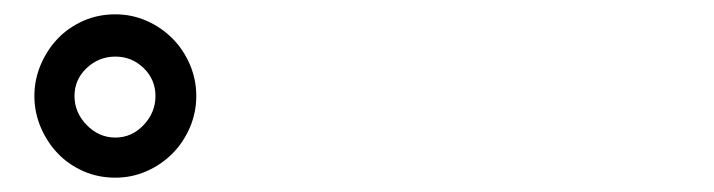

<svg xmlns="http://www.w3.org/2000/svg" viewBox="-20 -811 996 268"><path d="M28 -677Q28 -700 37 -721Q46 -742 61 -757.5Q76 -773 96.5 -782Q117 -791 141 -791Q164 -791 184.5 -782Q205 -773 220.5 -757.5Q236 -742 245 -721Q254 -700 254 -677Q254 -654 245 -633Q236 -612 220.5 -596.5Q205 -581 184.5 -572Q164 -563 141 -563Q117 -563 96.5 -572Q76 -581 61 -596.5Q46 -612 37 -633Q28 -654 28 -677ZM84 -677Q84 -654 101 -636.5Q118 -619 141 -619Q164 -619 180.5 -636.5Q197 -654 197 -677Q197 -700 180.5 -716Q164 -732 141 -732Q118 -732 101 -716Q84 -700 84 -677Z"/></svg>

Font: Kinto Sans
Style: Bold
Weight: 700
Designer: Authors: Ryoko NISHIZUKA  (kana & ideographs); Paul D. Hunt (Latin, Greek & Cyrillic); Wenlong ZHANG  (bopomofo); Sandol
Foundry: Adobe Systems Incorporated, ookami Inc.
Version: Version 0.001